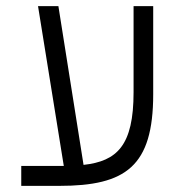

<svg xmlns="http://www.w3.org/2000/svg" viewBox="-20 -606 626 626"><path d="M49.3 0H173.3C390.1 0 479.5 -63.5 479.5 -298.8V-585.9H415.5V-305.2C415.5 -130.9 361.3 -80.6 252.4 -68.4L170.4 -585.9H104L188 -64.9C184.6 -64.9 181.2 -64.9 177.7 -64.9H49.3Z"/></svg>

Font: Cascadia Code PL Light
Style: Regular
Weight: 300
Monospace: yes
Designer: Aaron Bell
Foundry: Saja Typeworks
Version: Version 2404.023